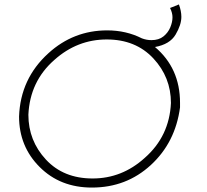

<svg xmlns="http://www.w3.org/2000/svg" viewBox="-20 -842 934 866"><path d="M394.5 4Q251.5 4 158.8 -88.8Q66 -181.5 66 -316.5Q72 -487.5 198.5 -602Q311.5 -705 463.5 -705Q549 -705 620 -669Q641 -661 663 -661Q696.5 -661 717.2 -677.8Q738 -694.5 748 -718.5Q758 -742.5 758 -764Q758 -784 747 -806L787 -822Q798 -792 798 -766Q798 -730 772 -686Q746 -642 679 -630Q792 -534.5 792 -378.5V-357.5Q771 -199.5 660.5 -97.8Q550 4 394.5 4ZM397.5 -37Q530.5 -37 633 -130Q744 -227.5 751 -377.5Q751 -493.5 671.5 -578.8Q592 -664 461.5 -664Q328.5 -664 225.5 -572Q115 -475.5 108 -324.5Q108 -207.5 187.2 -122.2Q266.5 -37 397.5 -37Z"/></svg>

Font: Argentum Sans ExtraLight
Style: Italic
Weight: 200
Italic angle: -11°
Designer: Julieta Ulanovsky (font), Cristiano Sobral (main changes and remaster)
Foundry: Julieta Ulanovsky (font), Cristiano Sobral (main changes and remaster)
Version: Version 2.007;June 15, 2022;FontCreator 14.0.0.2814 64-bit; 